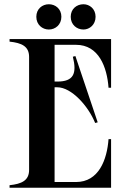

<svg xmlns="http://www.w3.org/2000/svg" viewBox="-20 -884 621 904"><path d="M338 -673C445 -673 484 -568 491 -471H503V-700H25V-688C82 -682 117 -666 117 -616V-84C117 -34 82 -18 25 -12V0H503V-229H491C484 -132 445 -27 338 -27H237V-473H250C317 -473 396 -384 428 -305L440 -308L335 -620L323 -617C343 -537 326 -500 250 -500H237V-673ZM210 -745C241 -745 269 -768 269 -805C269 -842 241 -864 210 -864C179 -864 151 -842 151 -805C151 -768 179 -745 210 -745ZM373 -745C402 -745 430 -768 430 -805C430 -842 402 -864 373 -864C341 -864 313 -842 313 -805C313 -768 341 -745 373 -745Z"/></svg>

Font: Sprat Condensed Medium
Style: Regular
Weight: 500
Width: 3
Designer: Ethan Nakache
Foundry: Collletttivo
Version: Version 2.000;Glyphs 3.2 (3217)